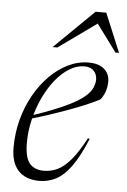

<svg xmlns="http://www.w3.org/2000/svg" viewBox="-53 -757 535 806"><g transform="rotate(5 215.0 -354.0)"><path d="M290 -485.5Q258 -485.5 226.8 -466Q195.5 -446.5 168.5 -412.8Q141.5 -379 121 -335Q100.5 -291 89 -242.5Q77.5 -194 77.5 -145.5Q77.5 -83 98.2 -58.5Q119 -34 158 -34Q189 -34 216.8 -47.5Q244.5 -61 272.2 -94Q300 -127 331 -185.5L339 -184.5Q307.5 -108.5 276.8 -66.2Q246 -24 213.2 -7Q180.5 10 142.5 10Q106.5 10 79.5 -4Q52.5 -18 38 -47Q23.5 -76 23.5 -120.5Q23.5 -181 38.5 -237.8Q53.5 -294.5 80.5 -342.5Q107.5 -390.5 143.2 -426.5Q179 -462.5 220.8 -482.8Q262.5 -503 306.5 -503Q337.5 -503 357 -493.2Q376.5 -483.5 386 -467.2Q395.5 -451 395.5 -431.5Q395.5 -409 389 -389.2Q382.5 -369.5 369 -353Q347.5 -341.5 313.5 -327Q279.5 -312.5 239 -297.8Q198.5 -283 156.2 -269Q114 -255 75 -244L75.5 -257Q131.5 -275.5 173 -292Q214.5 -308.5 244 -323.2Q273.5 -338 292.8 -352Q312 -366 322.8 -379Q333.5 -392 338 -405Q346.5 -427 343 -445.2Q339.5 -463.5 326.2 -474.5Q313 -485.5 290 -485.5ZM150 -554.5 317 -718H362L430 -554.5H415L321 -682H348L170 -554.5Z"/></g></svg>

Font: Newsreader 60pt Light
Style: Italic
Weight: 300
Italic angle: -17°
Designer: Hugues Gentile
Foundry: Production Type
Version: Version 1.003